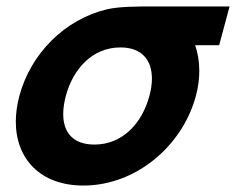

<svg xmlns="http://www.w3.org/2000/svg" viewBox="-20 -560 731 595"><path d="M691.4 -540H467.4C399.4 -540 350.4 -540 310.9 -531C181.6 -500 75.5 -395 40.1 -263C32.7 -235.2 29 -208.4 29 -183.1C29 -67.8 104.9 15 238.6 15C400.6 15 545.3 -107 587.1 -263C594.3 -289.8 597.6 -315.8 597.6 -340.2C597.6 -369.5 592.9 -396.5 584.7 -420H659.2ZM272.7 -112C207.2 -112 175.9 -148.8 175.9 -206.4C175.9 -223.6 178.7 -242.6 184.1 -263C205.8 -344 264.3 -413 353.3 -413C420 -413 450.8 -373.3 450.8 -316.4C450.8 -299.9 448.2 -281.9 443.1 -263C420.4 -178 359.7 -112 272.7 -112Z"/></svg>

Font: Manrope
Style: ExtraBoldItalic
Weight: 800
Italic angle: -15°
Designer: Mikhail Sharanda
Foundry: Mikhail Sharanda
Version: Version 4.502;hotconv 1.0.109;makeotfexe 2.5.65596